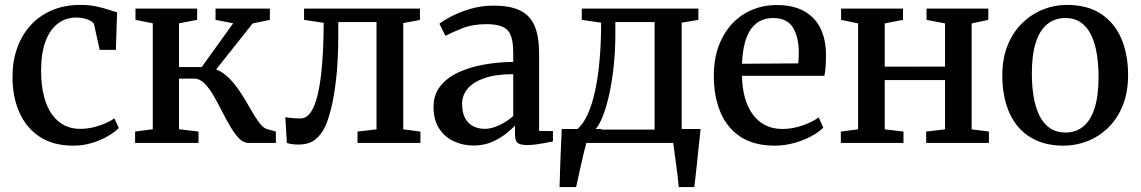

<svg xmlns="http://www.w3.org/2000/svg" viewBox="-20 -583 4652 783"><path d="M279.5 11Q196.5 11 141.5 -25.5Q86.5 -62 58.8 -125.2Q31 -188.5 31 -268.5Q30.5 -330 48.8 -383.5Q67 -437 102.5 -477.2Q138 -517.5 189.8 -540.2Q241.5 -563 308 -563Q343 -563 371.8 -557Q400.5 -551 422 -543.8Q443.5 -536.5 457.5 -532.5L452.5 -379.5H386.5L364 -481.5Q362.5 -490 351.5 -496.8Q340.5 -503.5 324.8 -507.5Q309 -511.5 291 -511.5Q249 -511.5 216.8 -487.5Q184.5 -463.5 166.2 -416Q148 -368.5 147.5 -297Q147.5 -237 159 -191.8Q170.5 -146.5 191.8 -116.8Q213 -87 242 -72.2Q271 -57.5 305.5 -57.5Q335 -57.5 361.5 -64Q388 -70.5 409.8 -80.2Q431.5 -90 446.5 -100L464.5 -61Q448.5 -44.5 419.8 -27.8Q391 -11 354.8 0Q318.5 11 279.5 11Z M531 0V-46.5L603 -56V-488L532.5 -502V-548H784V-502L710 -488V-309.5H802.5L931 -488L859 -502V-548H1080.5V-502L1010.5 -487.5L861.5 -300Q892.5 -287.5 917.5 -261Q942.5 -234.5 963.5 -201.8Q984.5 -169 1002.2 -137.5Q1020 -106 1036.2 -83.8Q1052.5 -61.5 1068 -57L1105 -46.5V0H993.5Q973 0 954.5 -19Q936 -38 918.8 -67.8Q901.5 -97.5 884.5 -131Q867.5 -164.5 850 -194.5Q832.5 -224.5 813.2 -243.5Q794 -262.5 772 -262.5H710V-56L789.5 -46.5V0Z M1196 6.5Q1181 6.5 1169 4.5Q1157 2.5 1150 0L1143.5 -105Q1154 -103 1171 -101.5Q1188 -100 1206 -100Q1237.5 -100 1258.2 -144.8Q1279 -189.5 1289.2 -276.5Q1299.5 -363.5 1300 -490L1220 -502V-548H1692.5V-501.5L1624.5 -489V-55.5L1694.5 -46.5V0H1438V-46.5L1515.5 -55.5V-493H1359.5V-443.5Q1359.5 -337 1351 -262.5Q1342.5 -188 1330.2 -140.2Q1318 -92.5 1306 -66.5Q1291 -35 1266 -14.2Q1241 6.5 1196 6.5Z M1911.5 10.5Q1868 10.5 1830.8 -6.8Q1793.5 -24 1770.8 -59Q1748 -94 1748 -147Q1748 -196.5 1775.2 -231.2Q1802.5 -266 1848.8 -287.5Q1895 -309 1953 -319.5Q2011 -330 2073 -330.5V-368Q2073 -410.5 2064 -436Q2055 -461.5 2031.2 -473Q2007.5 -484.5 1964 -484.5Q1907 -484.5 1864 -467.2Q1821 -450 1796.5 -437L1772 -486Q1783.5 -496 1816 -513.8Q1848.5 -531.5 1894.8 -545.8Q1941 -560 1992.5 -560Q2061.5 -560 2102 -539.8Q2142.5 -519.5 2160.5 -476.5Q2178.5 -433.5 2178.5 -366V-49L2235 -48.5V-6.5Q2224 -4 2206 -0.5Q2188 3 2167.8 5.8Q2147.5 8.5 2130 8.5Q2103 8.5 2091.5 0.2Q2080 -8 2080 -37V-70.5Q2068 -57.5 2044 -38.2Q2020 -19 1986.5 -4.2Q1953 10.5 1911.5 10.5ZM1957.5 -57.5Q1984.5 -57.5 2016.5 -72.5Q2048.5 -87.5 2073 -110V-280.5Q2003 -280.5 1956.8 -264.8Q1910.5 -249 1887.5 -221.8Q1864.5 -194.5 1864.5 -159.5Q1864.5 -124.5 1876.5 -101.8Q1888.5 -79 1909.8 -68.2Q1931 -57.5 1957.5 -57.5Z M2313 0V-52.5L2331.5 -53.5Q2357 -74.5 2375.8 -115Q2394.5 -155.5 2406.8 -212Q2419 -268.5 2425.2 -338.8Q2431.5 -409 2431.5 -490.5L2352.5 -502V-548H2828V-502L2760 -490.5V0ZM2407.5 -54.5H2649.5V-493H2489.5V-445.5Q2489.5 -380 2483.2 -318.2Q2477 -256.5 2465.8 -204Q2454.5 -151.5 2439.8 -112.8Q2425 -74 2407.5 -54.5ZM2262 180Q2263 145.5 2264.2 106Q2265.5 66.5 2267.2 25Q2269 -16.5 2271 -57H2433.5L2372.5 -5Q2368 11 2361.5 37.2Q2355 63.5 2348.8 92.2Q2342.5 121 2337.2 144.8Q2332 168.5 2329.5 180ZM2748 180Q2746.5 160 2743.5 135.8Q2740.5 111.5 2737.2 86.8Q2734 62 2730.8 39.5Q2727.5 17 2725.5 -0.5L2683.5 -57H2837Q2835 -37.5 2832.5 -13.5Q2830 10.5 2827.2 36.5Q2824.5 62.5 2821.8 88.2Q2819 114 2816.5 137.5Q2814 161 2811.5 180Z M3139 11Q3055.5 11 3000.2 -25Q2945 -61 2918 -125.5Q2891 -190 2891 -274Q2891 -340.5 2910.2 -393.5Q2929.5 -446.5 2964.2 -484.5Q2999 -522.5 3046.2 -542.5Q3093.5 -562.5 3149 -562.5Q3242.5 -562.5 3294.2 -511.8Q3346 -461 3348.5 -365.5Q3348.5 -335 3347 -312.8Q3345.5 -290.5 3342 -274H3006Q3006.5 -226.5 3017.2 -186.8Q3028 -147 3048.8 -118Q3069.5 -89 3100 -73Q3130.5 -57 3171 -57Q3212 -57 3254 -71.8Q3296 -86.5 3318.5 -104.5L3337.5 -62.5Q3320 -44.5 3288.8 -27.5Q3257.5 -10.5 3218.5 0.2Q3179.5 11 3139 11ZM3006 -323 3235 -324.5Q3236.5 -334 3237 -346.2Q3237.5 -358.5 3237.5 -368.5Q3237.5 -431.5 3213.8 -470.5Q3190 -509.5 3133 -509.5Q3106.5 -509.5 3084 -499.5Q3061.5 -489.5 3044.8 -467.5Q3028 -445.5 3018 -410Q3008 -374.5 3006 -323Z M3409 0V-46.5L3479.5 -55.5V-487.5L3410 -502V-548H3662.5V-502L3588 -487.5V-311L3834 -311.5V-487.5L3758.5 -502V-548H4010.5V-502L3942.5 -487.5V-55.5L4013 -46.5V0H3757V-46.5L3834 -55.5V-256.5H3588V-55.5L3664.5 -46.5V0Z M4067.5 -274Q4067.5 -344.5 4089.2 -398.2Q4111 -452 4148.5 -488.5Q4186 -525 4233 -544Q4280 -563 4330 -563Q4416 -563 4471.5 -525.5Q4527 -488 4553.8 -423.5Q4580.5 -359 4580.5 -277.5Q4580.5 -207 4558.8 -153Q4537 -99 4499.5 -62.5Q4462 -26 4415 -7.5Q4368 11 4318 11Q4253.5 11 4206.2 -10.5Q4159 -32 4128.2 -70.5Q4097.5 -109 4082.5 -161Q4067.5 -213 4067.5 -274ZM4325 -42.5Q4368 -42.5 4398.2 -67.5Q4428.5 -92.5 4444.2 -142.8Q4460 -193 4460 -269Q4460 -320 4452.8 -364Q4445.5 -408 4429.8 -440.5Q4414 -473 4388 -491.2Q4362 -509.5 4325 -509.5Q4281.5 -509.5 4250.8 -484.5Q4220 -459.5 4204 -409.5Q4188 -359.5 4188 -283Q4188 -231 4195.5 -187.2Q4203 -143.5 4219.2 -111Q4235.5 -78.5 4261.8 -60.5Q4288 -42.5 4325 -42.5Z"/></svg>

Font: Merriweather 36pt Medium
Style: Regular
Weight: 500
Version: Version 2.100